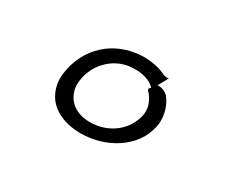

<svg xmlns="http://www.w3.org/2000/svg" viewBox="-87 -706 1174 994"><g transform="rotate(30 500.0 -209.5)"><path d="M702.6 -430.7Q702.6 -431.2 702.1 -431.6Q699.2 -430.2 694.1 -430.2Q689 -430.2 681.9 -431.4Q674.8 -432.6 668.5 -435.1Q662.1 -437.5 652.8 -442.4Q632.8 -451.7 600.8 -457.5Q568.8 -463.4 541 -463.4Q486.3 -463.4 435.1 -447.3Q327.6 -413.1 266.1 -318.4Q234.4 -269.5 221.2 -205.6Q215.3 -177.2 215.3 -151.9Q215.3 -124.5 221.7 -101.1Q240.2 -31.7 300.8 5.9Q319.3 17.1 341.3 25.4Q388.2 42.5 444.3 43.5Q500 43.5 554.2 28.8Q608.4 13.7 653.8 -16.1Q699.2 -45.4 731 -88.4Q762.7 -130.9 773.9 -186Q777.3 -202.6 777.3 -222.7Q777.3 -242.7 772.5 -266.1Q763.7 -309.6 735.8 -345.7Q735.4 -347.2 731.9 -350.1Q728.5 -353 725.3 -355.2Q722.2 -357.4 718.3 -359.9Q710.9 -364.3 703.1 -367.2Q690.9 -371.6 682.6 -371.6H670.4Q687 -401.9 691.9 -410.6Q699.7 -424.8 702.6 -430.7ZM685.5 -225.6Q685.5 -212.4 683.1 -198.7Q675.8 -165 657 -134.3Q638.2 -103.5 608.9 -80.3Q579.6 -57.1 542 -43.9Q504.4 -30.8 460 -30.8Q423.3 -30.8 392.1 -43Q360.8 -55.2 340.1 -78.6Q319.3 -102.1 311 -134.8Q307.1 -150.4 307.1 -168.9Q307.1 -187.5 312 -209.5Q318.4 -240.7 335.4 -272Q352.5 -303.2 380.4 -329.1Q408.2 -355 444.8 -370.1Q481.4 -385.3 526.4 -385.3Q529.3 -385.3 532.2 -385.3Q565.4 -385.3 595.2 -376Q625 -366.7 643.1 -349.1L648.4 -343.3Q641.6 -337.4 641.1 -336.9Q638.7 -334.5 638.7 -331.5Q638.7 -324.7 646.5 -317.4L653.3 -310.1Q667.5 -292 678.7 -264.2Q685.5 -246.1 685.5 -225.6Z"/></g></svg>

Font: Bakudai
Style: ExtraLight
Weight: 200
Version: Version 1.48